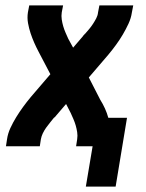

<svg xmlns="http://www.w3.org/2000/svg" viewBox="-20 -540 540 709"><path d="M297 149 322 0H261L265 -26Q267 -39 265 -52Q263 -65 259.5 -77Q256 -89 251 -100.5Q246 -112 241 -123L224 -156L188 -114Q186 -112 185.5 -111Q185 -110 184 -109Q183 -108 181.5 -107Q180 -106 180 -105H179Q172 -96 164.5 -87Q157 -78 150 -68Q143 -58 138 -47.5Q133 -37 131 -26L127 0H2L6 -26Q9 -47 18.5 -67.5Q28 -88 40 -107.5Q52 -127 65.5 -145.5Q79 -164 94 -182L166 -266L123 -348Q114 -365 106.5 -382Q99 -399 93 -417Q87 -435 83.5 -454.5Q80 -474 83 -494L88 -520H213L208 -494Q206 -481 208 -468Q210 -455 213.5 -443Q217 -431 222 -419.5Q227 -408 232 -397L250 -364L286 -406Q287 -408 288 -409Q289 -410 290 -411Q291 -412 292 -413Q293 -414 293 -415H294Q302 -424 309.5 -433Q317 -442 323.5 -452Q330 -462 335.5 -472.5Q341 -483 342 -494L347 -520H472L467 -494Q464 -473 454.5 -452.5Q445 -432 433.5 -412.5Q422 -393 408.5 -374.5Q395 -356 380 -338L308 -254L350 -172Q360 -156 367.5 -139.5Q375 -123 380 -105H449L407 149Z"/></svg>

Font: Iosevka Term Curly Extrabold
Style: Italic
Weight: 800
Italic angle: -9°
Designer: Belleve Invis
Foundry: Belleve Invis
Version: Version 32.3.0